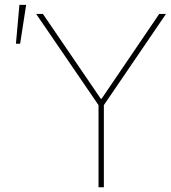

<svg xmlns="http://www.w3.org/2000/svg" viewBox="-20 -786 717 806"><path d="M131.8 -727.5H160.2L403.3 -371.1H406.2L648.4 -727.5H676.8L416 -344.7V0H393.6V-344.7ZM46.9 -602.5 61.5 -765.6H89.8L64.5 -602.5Z"/></svg>

Font: Inter Tight Thin
Style: Regular
Weight: 250
Designer: Rasmus Andersson
Foundry: rsms
Version: Version 3.004